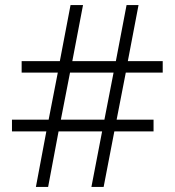

<svg xmlns="http://www.w3.org/2000/svg" viewBox="-20 -734 686 754"><path d="M474 -449 438 -264H583V-218H429L387 0H339L381 -218H210L169 0H121L162 -218H27V-264H171L207 -449H65V-494H215L257 -714H306L264 -494H435L477 -714H524L482 -494H619V-449ZM219 -264H390L426 -449H255Z"/></svg>

Font: Noto Sans Lao Looped Light
Style: Regular
Weight: 300
Designer: Mark Frömberg, Ben Mitchell
Foundry: The Fontpad Ltd
Version: Version 1.002; ttfautohint (v1.8.4.7-5d5b)